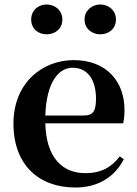

<svg xmlns="http://www.w3.org/2000/svg" viewBox="-20 -820 612 856"><path d="M188 -667C225 -667 258 -691 258 -733C258 -774 225 -800 188 -800C151 -800 119 -774 119 -733C119 -691 151 -667 188 -667ZM427 -667C464 -667 497 -691 497 -733C497 -774 464 -800 427 -800C391 -800 357 -774 357 -733C357 -691 391 -667 427 -667ZM316 16C415 16 490 -29 532 -110L514 -123C479 -76 432 -48 361 -48C261 -48 186 -113 182 -270H529C533 -288 535 -306 535 -331C535 -455 456 -552 309 -552C167 -552 40 -449 40 -269C40 -84 154 16 316 16ZM182 -305C187 -452 240 -518 304 -518C368 -518 408 -468 408 -380C408 -326 396 -305 353 -305Z"/></svg>

Font: Noto Serif JP
Style: Bold
Weight: 700
Designer: Ryoko NISHIZUKA 西塚涼子 (kana & ideographs); Frank Grießhammer (Latin, Greek & Cyrillic); Wenlong ZHANG 张文龙 (bopomofo); San
Foundry: Adobe
Version: Version 2.001;hotconv 1.1.0;makeotfexe 2.6.0